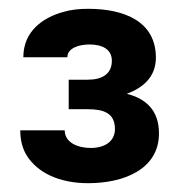

<svg xmlns="http://www.w3.org/2000/svg" viewBox="-20 -736 409 436"><path d="M26 -440C26 -418 31 -399 40 -384C65 -343 116 -320 180 -320C262 -320 341 -352 341 -433C341 -486 311 -512 268 -523C303 -536 334 -560 334 -605C334 -687 263 -716 180 -716C160 -716 141 -714 124 -709C77 -696 33 -665 33 -606H133C133 -627 160 -635 183 -635C211 -635 234 -625 234 -598C234 -568 212 -555 179 -555H136V-488H179C216 -488 241 -479 241 -443C241 -415 218 -400 186 -400C157 -400 127 -412 127 -440Z"/></svg>

Font: Asimov Pro
Style: Bd
Weight: 700
Designer: Google
Version: Version 2.000980; 2014